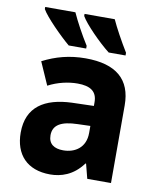

<svg xmlns="http://www.w3.org/2000/svg" viewBox="-86 -832 736 908"><g transform="rotate(10 281.5 -378.0)"><path d="M390 -606H471V-619C441 -668 408 -728 391 -766H246V-756C266 -720 341 -644 390 -606ZM198 -606H282V-619C251 -668 220 -726 202 -766H57V-756C76 -721 155 -642 198 -606ZM217 10C268 10 327 -7 373 -70H376L394 0H508V-373C508 -497 435 -560 288 -560C211 -560 145 -542 83 -510L131 -401C177 -425 227 -436 271 -436C332 -436 365 -415 365 -363V-345L260 -342C130 -337 46 -285 46 -161C46 -57 105 10 217 10ZM258 -113C215 -113 187 -131 187 -173C187 -223 226 -245 304 -247L365 -249V-215C365 -145 315 -113 258 -113Z"/></g></svg>

Font: Noto Sans Mono SemiCondensed ExtraBold
Style: Regular
Weight: 800
Width: 4
Designer: Monotype Design Team
Foundry: Monotype Imaging Inc.
Version: Version 2.014